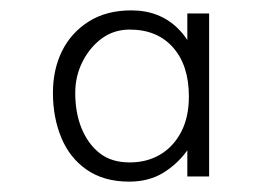

<svg xmlns="http://www.w3.org/2000/svg" viewBox="-20 -741 529 370"><path d="M229 -391Q180 -391 147 -414Q114 -437 98 -476Q82 -515 82 -562Q82 -607 99.5 -642.5Q117 -678 151 -699.5Q185 -721 233 -721Q288 -721 323.5 -685.5Q359 -650 364 -592L341 -628V-715H383V-401H341V-474L364 -497Q358 -475 340 -450Q322 -425 294.5 -408Q267 -391 229 -391ZM230 -428Q263 -428 288.5 -443Q314 -458 329 -486.5Q344 -515 344 -555Q344 -615 313.5 -649.5Q283 -684 230 -684Q200 -684 177 -667.5Q154 -651 139.5 -623Q125 -595 125 -562Q125 -523 137.5 -493Q150 -463 172.5 -445.5Q195 -428 230 -428Z"/></svg>

Font: Lexend Tera ExtraLight
Style: Regular
Weight: 250
Designer: Bonnie Shaver-Troup, Thomas Jockin
Foundry: Lexend
Version: Version 1.007